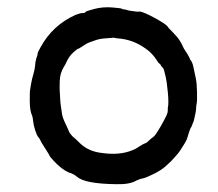

<svg xmlns="http://www.w3.org/2000/svg" viewBox="-20 -462 587 516"><path d="M183 -422Q196 -427 202.5 -427Q209 -427 209.5 -429.5Q210 -432 233.5 -438Q257 -444 281.5 -442Q306 -440 307.5 -438.5Q309 -437 312 -437Q315 -437 321.5 -435Q328 -433 334 -432.5Q340 -432 345.5 -431Q351 -430 353 -431Q360 -432 384 -420Q429 -397 433 -387Q434 -386 446 -373.5Q458 -361 461 -356Q464 -351 466 -348Q468 -345 471 -338Q474 -331 479 -324Q484 -317 487.5 -310Q491 -303 491 -302Q497 -296 500 -281Q503 -266 506 -252.5Q509 -239 509.5 -214.5Q510 -190 508.5 -183.5Q507 -177 507 -170Q507 -163 501 -138L494 -120Q493 -121 489 -109.5Q485 -98 483.5 -92Q482 -86 476.5 -77Q471 -68 465.5 -59.5Q460 -51 454.5 -45Q449 -39 445.5 -35Q442 -31 439.5 -28.5Q437 -26 425.5 -15.5Q414 -5 393 5.5Q372 16 363.5 17.5Q355 19 347 23Q329 34 293 33Q208 32 187 13Q180 7 172 4Q147 -3 117 -38Q113 -43 113 -44Q113 -45 109 -51Q105 -57 102.5 -61.5Q100 -66 95.5 -72.5Q91 -79 89 -84Q87 -89 83 -93.5Q79 -98 74.5 -112Q70 -126 69 -137Q68 -148 66 -152Q60 -165 60 -190.5Q60 -216 60.5 -218Q61 -220 62 -227.5Q63 -235 63.5 -236.5Q64 -238 65 -244Q66 -250 69 -260Q72 -270 72.5 -273.5Q73 -277 74 -283Q75 -289 75 -292Q75 -295 76 -298Q77 -301 77 -302.5Q77 -304 79 -309Q81 -314 81 -317.5Q81 -321 89 -335Q121 -394 183 -422ZM381 -324Q346 -353 305 -358Q292 -359 289 -360Q286 -361 283.5 -360.5Q281 -360 264.5 -359Q248 -358 237 -354Q226 -350 220 -348Q214 -346 203 -338.5Q192 -331 190 -331Q188 -331 177 -321Q166 -311 160 -298Q154 -285 152 -283Q141 -265 140.5 -243.5Q140 -222 140.5 -218Q141 -214 141.5 -200.5Q142 -187 143.5 -177.5Q145 -168 146.5 -157Q148 -146 156 -129.5Q164 -113 165 -109.5Q166 -106 171 -100Q176 -94 179 -92Q182 -90 195 -77Q218 -55 253 -51Q301 -44 335 -58Q340 -60 342 -61Q344 -62 345 -62.5Q346 -63 351.5 -66.5Q357 -70 362 -73Q367 -76 370.5 -77Q374 -78 379.5 -83.5Q385 -89 385.5 -89Q386 -89 392 -94Q398 -99 405 -111Q412 -123 412.5 -123.5Q413 -124 421 -139Q429 -154 430 -158.5Q431 -163 431 -167Q431 -171 431 -172Q434 -184 431 -214.5Q428 -245 425.5 -254.5Q423 -264 421.5 -271Q420 -278 417 -280.5Q414 -283 412 -287Q410 -291 408.5 -291Q407 -291 400 -302Q393 -313 381 -324Z"/></svg>

Font: TT2020 Style E
Style: Regular
Weight: 400
Version: Version 00.2